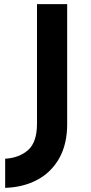

<svg xmlns="http://www.w3.org/2000/svg" viewBox="-20 -756 440 929"><path d="M305 -155Q305 -59 267 9Q229 77 161.5 113.5Q94 150 5 153V12Q73 8 116 -30Q159 -68 159 -158V-736H305Z"/></svg>

Font: Reem Kufi
Style: Regular
Weight: 400
Designer: Khaled Hosny
Version: Version 1.6